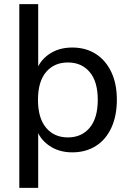

<svg xmlns="http://www.w3.org/2000/svg" viewBox="-20 -725 627 925"><path d="M73 180V-705H164V-375H152Q168 -430 215 -463Q262 -496 328 -496Q393 -496 441 -465.5Q489 -435 516 -378.5Q543 -322 543 -244Q543 -167 516.5 -109.5Q490 -52 441.5 -21.5Q393 9 328 9Q263 9 216 -24Q169 -57 153 -111H164V180ZM307 -63Q373 -63 412 -109.5Q451 -156 451 -244Q451 -332 412 -378Q373 -424 307 -424Q241 -424 202 -378Q163 -332 163 -244Q163 -156 202 -109.5Q241 -63 307 -63Z"/></svg>

Font: Nunito Sans 12pt ExtraLight 12pt Medium
Style: Regular
Weight: 500
Version: Version 3.101;gftools[0.9.27]